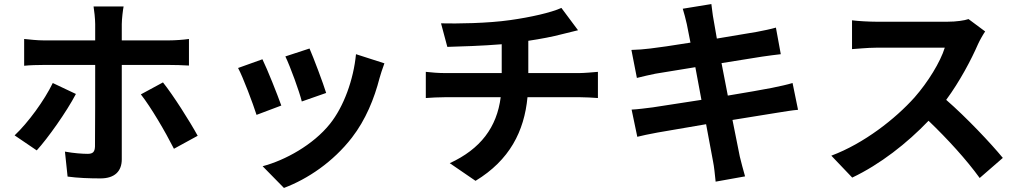

<svg xmlns="http://www.w3.org/2000/svg" viewBox="-20 -833 5040 946"><path d="M354 -370 240 -424C199 -339 119 -229 52 -166L161 -92C215 -151 308 -282 354 -370ZM783 -427 674 -368C723 -306 794 -185 837 -100L954 -164C914 -237 834 -363 783 -427ZM99 -641V-509C127 -512 165 -513 195 -513H449C449 -465 449 -148 448 -111C447 -85 438 -75 412 -75C387 -75 343 -78 300 -86L313 37C363 44 422 46 475 46C546 46 580 10 580 -48C580 -132 580 -431 580 -513H813C841 -513 880 -512 911 -510V-641C884 -637 841 -634 812 -634H580V-714C580 -739 586 -787 589 -801H441C444 -784 449 -740 449 -714V-634H195C164 -634 129 -638 99 -641Z M1505 -594 1386 -555C1411 -503 1455 -382 1467 -333L1587 -375C1573 -421 1524 -551 1505 -594ZM1874 -521 1734 -566C1722 -441 1674 -308 1606 -223C1523 -119 1384 -43 1274 -14L1379 93C1496 49 1621 -35 1714 -155C1782 -243 1824 -347 1850 -448C1856 -468 1862 -489 1874 -521ZM1273 -541 1153 -498C1177 -454 1227 -321 1244 -267L1366 -313C1346 -369 1298 -490 1273 -541Z M2078 -479V-350C2104 -352 2141 -354 2172 -354H2447C2428 -206 2348 -99 2196 -29L2323 58C2491 -44 2563 -186 2579 -354H2838C2865 -354 2899 -352 2926 -350V-479C2904 -477 2857 -473 2835 -473H2583V-632C2643 -641 2702 -652 2751 -665C2768 -669 2794 -676 2828 -684L2746 -794C2696 -771 2594 -748 2494 -734C2384 -718 2229 -716 2153 -718L2184 -602C2251 -604 2356 -607 2452 -615V-473H2170C2139 -473 2105 -476 2078 -479Z M3092 -293 3120 -159C3143 -165 3177 -172 3220 -180L3459 -221L3493 -39C3499 -10 3502 25 3506 62L3651 36C3642 4 3632 -32 3625 -62L3589 -242L3806 -277C3844 -283 3885 -290 3912 -292L3885 -424C3859 -416 3822 -408 3783 -400C3738 -391 3656 -377 3566 -362L3535 -522L3735 -554C3765 -558 3805 -564 3827 -566L3803 -697C3779 -690 3741 -682 3709 -676L3512 -643L3496 -735C3491 -759 3488 -793 3485 -813L3344 -790C3351 -766 3358 -742 3364 -714L3382 -623C3296 -609 3219 -598 3184 -594C3153 -590 3123 -588 3091 -587L3118 -449C3152 -458 3178 -463 3210 -470L3406 -502L3436 -341L3196 -304C3164 -300 3119 -294 3092 -293Z M4834 -678 4752 -739C4732 -732 4692 -726 4649 -726C4604 -726 4348 -726 4296 -726C4266 -726 4205 -729 4178 -733V-591C4199 -592 4254 -598 4296 -598C4339 -598 4594 -598 4635 -598C4613 -527 4552 -428 4486 -353C4392 -248 4237 -126 4076 -66L4179 42C4316 -23 4449 -127 4555 -238C4649 -148 4742 -46 4807 44L4921 -55C4862 -127 4741 -255 4642 -341C4709 -432 4765 -538 4799 -616C4808 -636 4826 -667 4834 -678Z"/></svg>

Font: Noto Sans Mono CJK SC
Style: Bold
Weight: 700
Designer: Ryoko NISHIZUKA 西塚涼子 (kana, bopomofo & ideographs); Paul D. Hunt (Latin, Greek & Cyrillic); Sandoll Communications 산돌커뮤니
Foundry: Adobe
Version: Version 2.004;hotconv 1.0.118;makeotfexe 2.5.65603